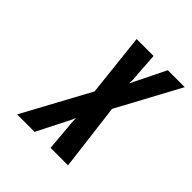

<svg xmlns="http://www.w3.org/2000/svg" viewBox="-156 -654 762 762"><g transform="rotate(45 225.0 -273.5)"><path d="M55.5 0H153.5L223.5 -138L229.5 -153H231.5V-138L243.5 0H341.5L306.5 -282L449.5 -547H354.5L291.5 -419L284.5 -404H282.5L283.5 -419L274.5 -547H179.5L208.5 -282Z"/></g></svg>

Font: League Gothic
Style: Italic
Weight: 400
Designer: The League of Moveable Type
Version: Version 1.600; ttfautohint (v1.8.3)